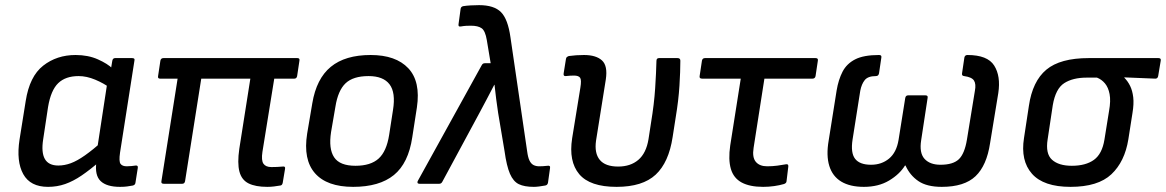

<svg xmlns="http://www.w3.org/2000/svg" viewBox="-20 -715 4536 747"><path d="M167 12Q98 12 70.5 -37.5Q43 -87 56 -172L80 -322Q95 -418 148 -459.5Q201 -501 274 -501Q323 -501 361 -484Q399 -467 418 -448L411 -371Q384 -391 350.5 -405Q317 -419 286 -419Q235 -419 206.5 -391.5Q178 -364 167 -299L148 -173Q140 -122 154.5 -96.5Q169 -71 207 -71Q231 -71 255.5 -80Q280 -89 310.5 -110.5Q341 -132 382 -168L369 -88Q331 -55 298 -32.5Q265 -10 233.5 1Q202 12 167 12ZM447 12Q395 12 371.5 -10.5Q348 -33 355 -84L358 -105V-135L398 -397L409 -431L417 -479Q419 -489 428 -489H494Q506 -489 503 -479L447 -121Q442 -87 449 -77.5Q456 -68 473 -68Q483 -68 492 -69Q501 -70 508 -71Q518 -72 516 -61L507 -4Q506 5 496 7Q485 9 474 10.5Q463 12 447 12Z M1020 12Q974 12 947 -1.5Q920 -15 911.5 -47.5Q903 -80 911 -136L954 -409H763L700 -10Q698 0 689 0H617Q606 0 608 -10L671 -409H603Q593 -409 595 -419L604 -479Q606 -489 616 -489H1137Q1147 -489 1145 -479L1136 -419Q1134 -409 1125 -409H1047L1001 -124Q996 -91 1005 -78Q1014 -65 1036 -65Q1046 -65 1058 -65.5Q1070 -66 1080 -67Q1091 -69 1089 -58L1080 -4Q1078 7 1069 7Q1058 9 1045.5 10.5Q1033 12 1020 12Z M1354 12Q1252 12 1205.5 -41Q1159 -94 1175 -195L1195 -313Q1211 -409 1267 -455Q1323 -501 1422 -501Q1520 -501 1568.5 -449.5Q1617 -398 1602 -297L1584 -181Q1569 -80 1512.5 -34Q1456 12 1354 12ZM1363 -70Q1422 -70 1453 -98Q1484 -126 1494 -190L1509 -287Q1520 -355 1495.5 -387Q1471 -419 1414 -419Q1354 -419 1324.5 -391Q1295 -363 1285 -300L1268 -201Q1258 -136 1280 -103Q1302 -70 1363 -70Z M2057 12Q2020 12 1998.5 1.5Q1977 -9 1964 -39Q1951 -69 1943 -127L1918 -276Q1914 -302 1910.5 -329.5Q1907 -357 1904 -385H1903Q1889 -357 1874 -329.5Q1859 -302 1845 -275L1701 -8Q1697 0 1689 0H1612Q1606 0 1604.5 -3.5Q1603 -7 1606 -12L1854 -461Q1858 -469 1866 -469H1889L1874 -559Q1868 -595 1854 -605Q1840 -615 1812 -615Q1802 -615 1793 -614.5Q1784 -614 1773 -612Q1762 -610 1764 -621L1772 -680Q1773 -689 1782 -691Q1794 -693 1810.5 -694Q1827 -695 1844 -695Q1902 -695 1929 -668Q1956 -641 1966 -570L2031 -126Q2034 -103 2040 -90.5Q2046 -78 2055.5 -73Q2065 -68 2078 -68Q2086 -68 2093 -68.5Q2100 -69 2110 -70Q2122 -72 2120 -61L2112 -4Q2110 6 2100 7Q2089 9 2077.5 10.5Q2066 12 2057 12Z M2379 12Q2275 12 2233.5 -37.5Q2192 -87 2206 -177L2238 -374Q2243 -404 2237 -412.5Q2231 -421 2213 -421Q2206 -421 2197.5 -420.5Q2189 -420 2181 -419Q2171 -418 2173 -430L2182 -486Q2183 -491 2185.5 -493Q2188 -495 2193 -497Q2207 -499 2222 -500Q2237 -501 2252 -501Q2299 -501 2322 -480Q2345 -459 2337 -406L2299 -168Q2292 -119 2313.5 -93Q2335 -67 2385 -67Q2433 -67 2463.5 -93Q2494 -119 2503 -173L2513 -238Q2525 -310 2529 -372Q2533 -434 2534 -478Q2534 -489 2544 -489H2616Q2627 -489 2627 -479Q2627 -438 2623.5 -381.5Q2620 -325 2609 -259L2597 -182Q2582 -83 2531 -35.5Q2480 12 2379 12Z M2949 12Q2897 12 2865.5 -5Q2834 -22 2823.5 -58Q2813 -94 2821 -149L2862 -409H2712Q2700 -409 2702 -419L2711 -479Q2713 -489 2723 -489H3153Q3164 -489 3162 -479L3153 -419Q3151 -409 3141 -409H2954L2912 -140Q2906 -103 2920.5 -85.5Q2935 -68 2965 -68Q2985 -68 3004 -70.5Q3023 -73 3039 -76Q3048 -77 3047 -67L3040 -9Q3039 -2 3030 1Q3013 6 2992 9Q2971 12 2949 12Z M3341 12Q3287 12 3253 -8.5Q3219 -29 3206.5 -69.5Q3194 -110 3204 -168L3235 -363Q3242 -405 3258 -436Q3274 -467 3307 -484Q3340 -501 3400 -501Q3411 -501 3409 -491L3400 -430Q3398 -419 3388 -419Q3357 -419 3344.5 -403.5Q3332 -388 3327 -362L3297 -172Q3289 -120 3307 -97Q3325 -74 3369 -74Q3410 -74 3439 -98Q3468 -122 3476 -171L3502 -334Q3504 -344 3513 -344H3581Q3591 -344 3589 -334L3564 -170Q3556 -120 3577 -97Q3598 -74 3639 -74Q3688 -74 3710.5 -95.5Q3733 -117 3742 -172L3773 -362Q3778 -388 3769.5 -401.5Q3761 -415 3731 -419Q3721 -420 3723 -430L3732 -491Q3734 -501 3744 -501Q3822 -501 3848 -460Q3874 -419 3864 -353L3832 -158Q3819 -71 3775.5 -29.5Q3732 12 3644 12Q3586 12 3553 -10.5Q3520 -33 3503 -71H3501Q3480 -37 3439 -12.5Q3398 12 3341 12Z M4145 12Q4040 12 3995 -39Q3950 -90 3964 -178L3983 -303Q3997 -399 4051 -444Q4105 -489 4216 -489H4487Q4498 -489 4496 -479L4486 -419Q4484 -409 4475 -409L4354 -414V-413Q4368 -399 4377 -380.5Q4386 -362 4389 -336.5Q4392 -311 4386 -275L4370 -173Q4356 -86 4304 -37Q4252 12 4145 12ZM4150 -70Q4204 -70 4236 -93Q4268 -116 4277 -172L4295 -284Q4302 -323 4297 -349Q4292 -375 4279 -390.5Q4266 -406 4248 -413H4208Q4154 -413 4120.5 -391.5Q4087 -370 4076 -306L4056 -173Q4047 -117 4073 -93.5Q4099 -70 4150 -70Z"/></svg>

Font: Sofia Sans Medium
Style: Italic
Weight: 500
Italic angle: -9°
Version: Version 4.101